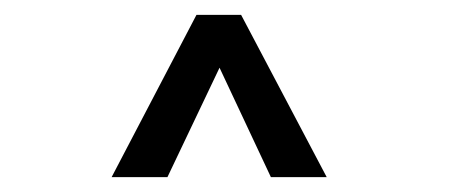

<svg xmlns="http://www.w3.org/2000/svg" viewBox="-20 -710 609 258"><path d="M130 -472 244 -690H304L419 -472H344L275 -619L205 -472Z"/></svg>

Font: Maven Pro Medium
Style: Regular
Weight: 500
Designer: Joe Prince
Foundry: Joe Prince
Version: Version 2.103